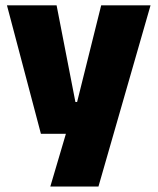

<svg xmlns="http://www.w3.org/2000/svg" viewBox="-20 -512 578 704"><path d="M256.5 -138H347.5L252.5 -97L351 -492.5H532L341 172H164.5L241 -87L325 -21.5H130L5.5 -492.5H187.5Z"/></svg>

Font: Anek Kannada Medium ExtraBold
Style: Regular
Weight: 800
Version: Version 1.003